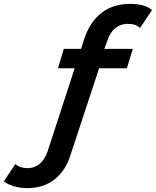

<svg xmlns="http://www.w3.org/2000/svg" viewBox="-195 -769 804 990"><path d="M359 -561 343 -517H490L459 -417H316L170 26Q144 111 86.5 156Q29 201 -53 201Q-91 201 -123 191.5Q-155 182 -175 166L-116 77Q-92 98 -52 98Q-18 98 8.5 76.5Q35 55 50 13L190 -417H104L134 -517H223L238 -564Q267 -655 327.5 -702Q388 -749 475 -749Q553 -749 589 -717L527 -625Q506 -646 464 -646Q427 -646 400 -624.5Q373 -603 359 -561Z"/></svg>

Font: Montserrat Alternates SemiBold
Style: Italic
Weight: 600
Italic angle: -11.3°
Designer: Julieta Ulanovsky
Foundry: Julieta Ulanovsky
Version: Version 7.200